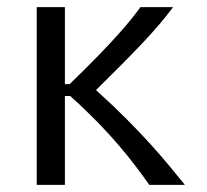

<svg xmlns="http://www.w3.org/2000/svg" viewBox="-20 -520 582 540"><path d="M83.3 -500V0H162.5V-250H177.5C292.5 -146.7 352.5 -66.7 400 0H500C447.5 -65 379.2 -150 250 -266.7C355.8 -370.8 423.3 -440 466.7 -500H375C349.2 -464.2 303.3 -406.7 175.8 -283.3H162.5V-500Z"/></svg>

Font: BoonHome
Style: Book
Weight: 400
Designer: Sungsit Sawaiwan
Foundry: Sungsit Sawaiwan
Version: Version 0.2